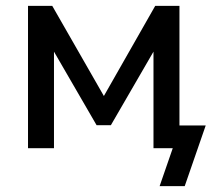

<svg xmlns="http://www.w3.org/2000/svg" viewBox="-20 -508 738 658"><path d="M76 0V-488H159L336 -179L512 -488H595V-78H685L613 130H527L572 0H506V-331L360 -79H311L165 -331V0Z"/></svg>

Font: Nunito Sans SemiBold
Style: Regular
Weight: 600
Designer: Vernon Adams
Foundry: Vernon Adams
Version: Version 3.101; ttfautohint (v1.8.4.7-5d5b);gftools[0.9.27]